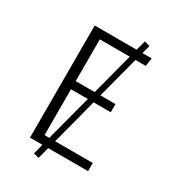

<svg xmlns="http://www.w3.org/2000/svg" viewBox="-197 -846 906 1016"><g transform="rotate(30 256.0 -337.5)"><path d="M204 70 171 62 187 0H111V-685H367L383 -745L416 -736L403 -685H459L452 -635H389L322 -380H414V-330H309L236 -50H466V0H222ZM287 -380 354 -635H171V-380ZM200 -50 274 -330H171V-50Z"/></g></svg>

Font: Trujillo Light
Style: Regular
Weight: 300
Designer: Fira Sans original fonts by bBox Type GmbH, Carrois Corporate GbR, & Edenspiekermann AG / Changes by Cristiano Sobral
Foundry: Fira Sans original fonts by bBox Type GmbH, Carrois Corporate GbR, & Edenspiekermann AG / Changes by Cristiano Sobral
Version: Version 4.301;July 28, 2020;FontCreator 13.0.0.2655 64-bit